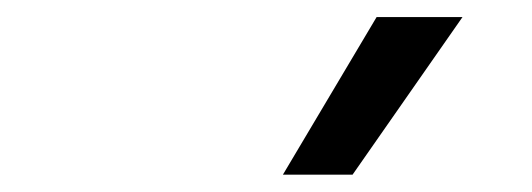

<svg xmlns="http://www.w3.org/2000/svg" viewBox="-20 -815 626 226"><path d="M313 -609.4H395L524.4 -794.9H423.3Z"/></svg>

Font: Cascadia Code SemiLight
Style: Italic
Weight: 350
Italic angle: -10°
Monospace: yes
Designer: Aaron Bell
Foundry: Saja Typeworks
Version: Version 2404.023